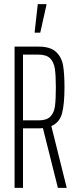

<svg xmlns="http://www.w3.org/2000/svg" viewBox="-20 -915 373 935"><path d="M262 0 189 -291Q183 -290 170 -290H92V0H51V-688H168Q225 -688 252.5 -662.5Q280 -637 287 -597Q294 -557 294 -489Q294 -410 282.5 -364.5Q271 -319 230 -301L305 0ZM252 -489Q252 -549 247 -581Q242 -613 224 -631Q206 -649 167 -649H92V-329H170Q207 -329 225 -347Q243 -365 247.5 -397Q252 -429 252 -489ZM149 -756V-761L164 -895H206V-890L176 -756Z"/></svg>

Font: Saira Ultra Condensed ExLight
Style: Regular
Weight: 200
Width: 1
Designer: Hector Gatti with collaboration of the Omnibus-Type team
Foundry: Omnibus-Type
Version: Version 1.001; ttfautohint (v1.8)